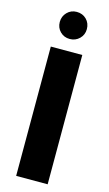

<svg xmlns="http://www.w3.org/2000/svg" viewBox="-138 -960 570 1007"><g transform="rotate(15 147.5 -456.5)"><path d="M233 -702V0H62V-702ZM147 -766Q116 -766 95 -787Q74 -808 74 -839Q74 -870 95 -891.5Q116 -913 147 -913Q179 -913 200 -892Q221 -871 221 -839Q221 -808 199.5 -787Q178 -766 147 -766Z"/></g></svg>

Font: Fz Poppins
Style: Bold
Weight: 700
Designer: Ninad Kale (Devanagari), Jonny Pinhorn (Latin)
Foundry: Indian Type Foundry
Version: Vit hóa bi Vntype.Com & FontZin.Com